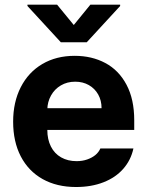

<svg xmlns="http://www.w3.org/2000/svg" viewBox="-20 -770 614 801"><path d="M34.8 -262.4Q34.8 -344 66.7 -406.4Q98.7 -468.9 156.7 -503Q214.8 -537.1 291.6 -537.1Q363.2 -537.1 419.4 -507.1Q475.6 -477.2 507.8 -416.5Q540 -355.8 540 -268.6V-227.9H94V-318.5H403.7Q403.7 -350.8 389.7 -375.7Q375.7 -400.7 350.7 -415Q325.7 -429.2 293.8 -429.2Q260.2 -429.2 233.9 -413.7Q207.6 -398.2 192.8 -371.5Q177.9 -344.8 177.4 -313V-228.1Q177.4 -188.3 192.4 -158.7Q207.3 -129.1 235.1 -113.4Q262.8 -97.7 299.4 -97.7Q323.6 -97.7 343.6 -104.7Q363.6 -111.6 377.7 -123.1Q391.7 -134.6 398.7 -150.6H536.6Q526.2 -102.2 494.4 -65.9Q462.6 -29.5 412 -9.7Q361.4 10.2 297.2 10.2Q217.1 10.2 157.9 -22.9Q98.7 -56.1 66.7 -117.6Q34.8 -179.1 34.8 -262.4ZM287.8 -665.7 356.9 -750.4H481.2V-745L342 -593.8H233.7L94.5 -745V-750.4H218.3Z"/></svg>

Font: Pretendard GOV Variable
Style: Regular
Weight: 400
Designer: Base glyphs from Inter by Rasmus Andersson; Hangul glyphs from Noto Sans CJK(Source Han Sans) by Jang Soo-young and Kang
Foundry: Kil Hyung-jin
Version: Version 1.307;Glyphs 3.2 (3192)